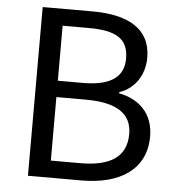

<svg xmlns="http://www.w3.org/2000/svg" viewBox="-52 -782 762 831"><g transform="rotate(5 328.5 -366.5)"><path d="M100 0H334C498 0 612 -71 612 -215C612 -315 550 -373 462 -390V-395C531 -418 570 -481 570 -554C570 -682 467 -733 318 -733H100ZM193 -421V-660H306C423 -660 479 -630 479 -542C479 -467 429 -421 302 -421ZM193 -74V-350H321C450 -350 521 -310 521 -218C521 -118 450 -74 321 -74Z"/></g></svg>

Font: Spoqa Han Sans Neo Regular
Style: Regular
Weight: 400
Designer: [Spoqa Han Sans Neo] Dong-huui Kim  Younghwa Kang  Yujin Lee  [Noto Sans] Ryoko NISHIZUKA  (kana & ideographs); Paul D. 
Foundry: Spoqa (http://www.spoqa-han-sans.com)
Version: Version 1.000